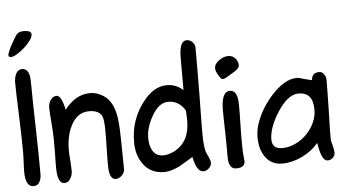

<svg xmlns="http://www.w3.org/2000/svg" viewBox="-52 -843 1678 932"><g transform="rotate(-5 787.5 -377.0)"><path d="M21 -634Q9 -634 9 -644Q9 -650 15.5 -665Q22 -680 31 -696.5Q40 -713 49 -727.5Q58 -742 62 -745Q74 -754 93 -754Q130 -754 130 -735Q130 -723 117.5 -705.5Q105 -688 87.5 -672.5Q70 -657 51.5 -645.5Q33 -634 21 -634ZM76 0Q36 0 36 -75Q36 -83 36.5 -96.5Q37 -110 38 -127Q39 -144 39 -157Q39 -170 39 -178Q39 -206 38 -247Q37 -288 35 -343Q33 -398 31.5 -439Q30 -480 30 -508Q30 -530 38 -549Q48 -571 70 -571Q96 -571 104 -536Q107 -524 107 -479Q107 -444 108 -391.5Q109 -339 111 -267Q114 -125 114 -54Q114 -35 106 -19Q96 0 76 0Z M476 0Q444 0 444 -69Q444 -83 444 -104Q444 -125 445 -153Q446 -181 446 -202Q446 -223 446 -237Q446 -290 438 -309Q423 -339 375 -339Q316 -339 285 -275Q261 -226 261 -159Q261 -141 264 -108Q265 -91 265.5 -78Q266 -65 266 -56Q266 -37 256 -21Q246 -2 226 -2Q192 -2 192 -82Q192 -93 192 -109.5Q192 -126 193 -149V-216Q193 -229 192 -249Q191 -269 189 -295Q187 -321 185.5 -340.5Q184 -360 184 -374Q184 -393 195.5 -410Q207 -427 225 -427Q248 -427 263 -356Q317 -426 387 -426Q407 -426 423 -420Q487 -399 506 -323Q517 -285 518 -187L520 -44Q520 -28 506.5 -14Q493 0 476 0Z M904 0Q870 0 856 -74Q839 -64 822.5 -54Q806 -44 789 -34Q747 -13 713 -13Q649 -13 613 -61Q580 -105 580 -169Q580 -184 581 -197.5Q582 -211 584 -224Q596 -297 642 -359Q696 -432 762 -432Q807 -432 841 -401V-558Q841 -641 877 -641Q893 -641 905 -629Q917 -617 917 -601Q917 -587 917 -558Q917 -529 917 -494.5Q917 -460 916.5 -424Q916 -388 916 -359Q915 -301 914.5 -258Q914 -215 914 -186Q914 -121 923 -92L935 -66Q943 -48 943 -39Q943 -24 930.5 -12Q918 0 904 0ZM716 -94Q739 -94 769 -108Q846 -147 846 -251Q846 -262 845.5 -274.5Q845 -287 844 -301Q815 -351 761 -351Q716 -351 681 -289Q650 -234 650 -184Q650 -148 664 -123Q681 -94 716 -94Z M1015 -459Q1003 -480 1003 -492Q1003 -515 1027 -531Q1049 -547 1072 -547Q1092 -547 1105.5 -532Q1119 -517 1119 -498Q1119 -482 1089 -465Q1068 -452 1056 -445Q1044 -438 1037 -438Q1030 -438 1025.5 -443.5Q1021 -449 1015 -459ZM1063 0Q1026 0 1026 -60Q1026 -79 1026 -107.5Q1026 -136 1025 -174Q1024 -212 1023.5 -240Q1023 -268 1023 -287Q1023 -378 1065 -378Q1103 -378 1103 -307Q1103 -291 1103 -268.5Q1103 -246 1102 -216Q1101 -185 1101 -162.5Q1101 -140 1101 -125Q1101 -104 1101.5 -88.5Q1102 -73 1103 -62L1106 -32Q1106 0 1063 0Z M1509 0Q1489 0 1477 -36Q1472 -51 1465 -89Q1434 -51 1385 -27.5Q1336 -4 1288 -4Q1233 -4 1204 -48Q1179 -85 1179 -142Q1179 -179 1193 -216Q1217 -282 1270 -341Q1335 -412 1393 -412Q1405 -412 1429 -404Q1455 -397 1465 -395L1467 -396Q1469 -431 1505 -431Q1520 -431 1529 -416Q1537 -405 1537 -389Q1537 -365 1536.5 -330Q1536 -295 1535 -247Q1532 -153 1532 -106Q1532 -91 1539 -70Q1545 -46 1545 -34Q1545 -20 1534 -10Q1523 0 1509 0ZM1294 -79Q1327 -79 1358 -93.5Q1389 -108 1413 -132Q1437 -156 1451.5 -187Q1466 -218 1466 -251Q1466 -336 1396 -336Q1343 -336 1292 -256Q1245 -182 1245 -125Q1245 -79 1294 -79Z"/></g></svg>

Font: Dongol
Style: Regular
Weight: 400
Designer: Abdo Mohamed and Ibrahim Hamdi
Foundry: Protype Foundry
Version: Version 1.000;hotconv 1.0.109;makeotfexe 2.5.65596